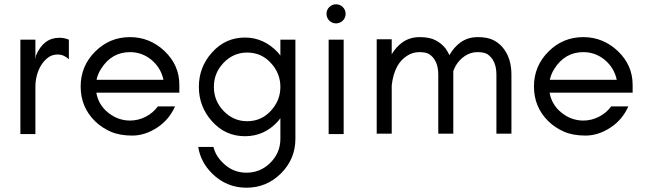

<svg xmlns="http://www.w3.org/2000/svg" viewBox="-20 -625 3009 895"><path d="M301 -349Q277 -371 249.5 -371Q222 -371 202.5 -355.5Q183 -340 170 -318Q145 -274 145 -220V0H75V-440H145V-349L148 -367Q183 -449 257 -449Q280 -449 301 -440Z M816 -230V-193H429Q439 -136 484 -100Q530 -63 586 -63Q624 -63 658.5 -80.5Q693 -98 716 -129H796Q768 -66 711.5 -29.5Q655 7 596.5 7Q538 7 496.5 -11Q455 -29 423 -60Q356 -126 356 -222Q356 -317 423.5 -384.5Q491 -452 586 -452Q678 -452 747 -387Q816 -321 816 -230ZM742 -253Q730 -309 686 -346Q642 -382 586 -382Q500 -382 451 -304Q436 -281 430 -253Z M1242 -332Q1198 -380 1132 -380Q1068 -380 1022 -332Q977 -285 977 -220Q977 -155 1022 -108Q1068 -60 1132 -60Q1198 -60 1242 -108Q1287 -156 1287 -220Q1287 -284 1242 -332ZM975 60Q985 101 1018 133Q1064 180 1129 180Q1194 180 1240.5 133.5Q1287 87 1287 22V-74Q1282 -67 1276 -60Q1213 10 1122 10Q1030 10 968 -60Q907 -128 907 -220Q907 -312 968 -380Q1030 -450 1122 -450Q1210 -450 1276 -380Q1282 -373 1287 -366V-440H1357V22Q1357 116 1290 183Q1223 250 1129 250Q1035 250 968 183Q915 130 904 60Z M1546.5 -605Q1565 -605 1578 -592Q1591 -579 1591 -560.5Q1591 -542 1578 -529Q1565 -516 1546.5 -516Q1528 -516 1515 -529Q1502 -542 1502 -560.5Q1502 -579 1515 -592Q1528 -605 1546.5 -605ZM1582 0H1512V-440H1582Z M2294 -2V-277Q2294 -345 2251 -373Q2236 -382 2205 -382Q2174 -382 2147 -364Q2120 -346 2104 -318Q2098 -307 2093 -294Q2093 -286 2093 -277V-2H2023V-277Q2023 -345 1980 -373Q1965 -382 1934 -382Q1903 -382 1876 -364Q1849 -346 1833 -318Q1812 -281 1806 -227V-2H1736V-442H1806V-372Q1826 -406 1855 -427Q1890 -452 1936 -452Q1982 -452 2010 -437.5Q2038 -423 2057 -399Q2067 -385 2075 -368Q2095 -404 2126 -427Q2161 -452 2207 -452Q2253 -452 2281 -437.5Q2309 -423 2327 -399Q2364 -352 2364 -277V-2Z M2929 -230V-193H2542Q2552 -136 2597 -100Q2643 -63 2699 -63Q2737 -63 2771.5 -80.5Q2806 -98 2829 -129H2909Q2881 -66 2824.5 -29.5Q2768 7 2709.5 7Q2651 7 2609.5 -11Q2568 -29 2536 -60Q2469 -126 2469 -222Q2469 -317 2536.5 -384.5Q2604 -452 2699 -452Q2791 -452 2860 -387Q2929 -321 2929 -230ZM2855 -253Q2843 -309 2799 -346Q2755 -382 2699 -382Q2613 -382 2564 -304Q2549 -281 2543 -253Z"/></svg>

Font: Puffins on Iceburgs
Style: Regular
Weight: 400
Version: Version 1.0